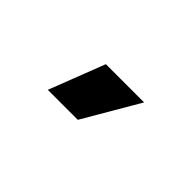

<svg xmlns="http://www.w3.org/2000/svg" viewBox="-10 -932 561 561"><g transform="rotate(45 270.0 -651.5)"><path d="M225 -738H383L282 -565H158Z"/></g></svg>

Font: Kantumruy Pro
Style: Bold
Weight: 700
Version: Version 1.002